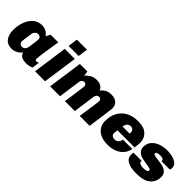

<svg xmlns="http://www.w3.org/2000/svg" viewBox="146 -1685 2660 2660"><g transform="rotate(45 1476.0 -355.0)"><path d="M393 -450H398L432 -511H581Q560 -384 544 -272.5Q528 -161 528 -137Q528 -110 554 -110Q571 -110 591 -123L576 -13Q555 -2 526.5 4Q498 10 473 10Q419 10 383.5 -6Q348 -22 337 -68Q310 -34 269.5 -12Q229 10 188 10Q100 10 58.5 -46Q17 -102 17 -193Q17 -271 42.5 -346.5Q68 -422 122.5 -471.5Q177 -521 257 -521Q298 -521 335 -502.5Q372 -484 393 -450ZM234 -326Q213 -182 213 -168Q213 -142 227.5 -126.5Q242 -111 266 -111Q297 -111 315 -130.5Q333 -150 338 -181L349 -257Q359 -333 359 -338Q359 -366 344.5 -381Q330 -396 306 -396Q279 -396 259 -376Q239 -356 234 -326Z M914 -577H717L737 -720H934ZM833 0H637L708 -511H905Z M1459 -443Q1486 -480 1523.5 -500.5Q1561 -521 1616 -521Q1685 -521 1722 -485Q1759 -449 1759 -392Q1759 -377 1739 -235.5Q1719 -94 1712 -46L1706 0H1512Q1517 -32 1528 -114Q1558 -310 1558 -334Q1558 -354 1546.5 -366.5Q1535 -379 1517 -379Q1495 -379 1479.5 -364Q1464 -349 1461 -324L1416 0H1222Q1231 -70 1251 -202Q1268 -318 1268 -334Q1268 -354 1256.5 -366.5Q1245 -379 1227 -379Q1205 -379 1189.5 -364Q1174 -349 1171 -324L1126 0H932L1004 -511H1152L1162 -437Q1182 -466 1225 -493.5Q1268 -521 1326 -521Q1380 -521 1412 -501Q1444 -481 1459 -443Z M2367 -330Q2367 -305 2364 -281Q2361 -257 2356 -229H2023Q2015 -185 2015 -170Q2015 -142 2034 -126.5Q2053 -111 2083 -111Q2118 -111 2140 -132.5Q2162 -154 2167 -192H2350Q2342 -135 2305.5 -89Q2269 -43 2208.5 -16.5Q2148 10 2072 10H2057Q1985 10 1928.5 -15Q1872 -40 1840.5 -87.5Q1809 -135 1809 -200Q1809 -299 1849.5 -371.5Q1890 -444 1961.5 -482.5Q2033 -521 2125 -521H2150Q2254 -521 2310.5 -467.5Q2367 -414 2367 -330ZM2035 -316H2173Q2173 -319 2174 -325Q2175 -331 2175 -339Q2175 -365 2158.5 -382.5Q2142 -400 2116 -400Q2083 -400 2061.5 -378.5Q2040 -357 2035 -316Z M2928 -397Q2928 -377 2921 -358H2756Q2757 -361 2757 -367Q2756 -384 2739.5 -393.5Q2723 -403 2693 -403Q2615 -403 2615 -371Q2615 -355 2637 -348.5Q2659 -342 2707 -336Q2767 -330 2808 -319.5Q2849 -309 2879 -280.5Q2909 -252 2909 -199Q2909 -105 2842 -47.5Q2775 10 2633 10H2623Q2513 10 2453.5 -23.5Q2394 -57 2394 -127Q2394 -151 2398 -167H2560Q2559 -162 2559 -156Q2559 -132 2583.5 -121.5Q2608 -111 2638 -111Q2669 -111 2698.5 -117.5Q2728 -124 2728 -145Q2728 -162 2706 -169Q2684 -176 2634 -184Q2575 -192 2535 -203Q2495 -214 2466 -242.5Q2437 -271 2437 -322Q2437 -389 2477 -434Q2517 -479 2579 -500Q2641 -521 2706 -521H2714Q2801 -521 2864.5 -489Q2928 -457 2928 -397Z"/></g></svg>

Font: Chivo Black Italic
Style: Regular
Weight: 900
Italic angle: -8.05°
Designer: Hector Gatti
Foundry: Omnibus-Type
Version: Version 1.007